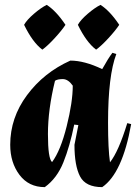

<svg xmlns="http://www.w3.org/2000/svg" viewBox="-20 -754 562 789"><path d="M22 -159Q22 -270 91 -363Q160 -456 269 -505Q327 -505 400 -470Q425 -515 442 -537L458 -532Q424 -443 424 -250Q424 -141 432 -87Q467 -131 503 -248L519 -244Q483 -42 400 15Q332 15 309 -29Q286 -73 286 -159L302 -240L285 -242Q267 -153 240.5 -87Q214 -21 164 15Q98 15 60 -35.5Q22 -86 22 -159ZM206 -422Q177 -304 177 -203Q177 -102 194 -88Q229 -135 254 -235Q279 -335 279 -402Q260 -429 238 -429Q216 -429 206 -422ZM249 -652Q234 -629 204.5 -597Q175 -565 154 -550Q114 -580 79 -652Q90 -672 119 -697Q148 -722 172 -734Q211 -709 249 -652ZM470 -652Q455 -629 425.5 -597Q396 -565 375 -550Q335 -580 300 -652Q311 -672 340 -697Q369 -722 393 -734Q432 -709 470 -652Z"/></svg>

Font: Almendra
Style: Bold Italic
Weight: 700
Italic angle: -12°
Designer: Ana Sanfelippo
Foundry: Ana Sanfelippo
Version: Version 1.004